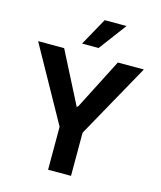

<svg xmlns="http://www.w3.org/2000/svg" viewBox="-132 -1015 929 1110"><g transform="rotate(15 332.5 -460.0)"><path d="M362.8 -755.4 485.8 -919.9H355L263.7 -755.4ZM14.6 -703.1 262.7 -257.3V0H399.9V-258.3L647.5 -703.1H491.7L336.4 -399.4L335 -400.9L329.6 -391.6L170.4 -703.1Z"/></g></svg>

Font: Wand UI Pro Bold
Style: Regular
Weight: 700
Designer: Andreas Faust
Version: Version 1.003;FEAKit 1.0